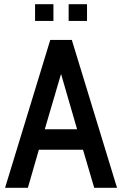

<svg xmlns="http://www.w3.org/2000/svg" viewBox="-20 -889 578 909"><path d="M373 -180H164L112 0H4L218 -700H320L534 0H426ZM345 -277 269 -539 192 -277ZM146 -869H233V-790H146ZM305 -869H392V-790H305Z"/></svg>

Font: Cabin Condensed Medium
Style: Regular
Weight: 500
Width: 3
Version: Version 2.001